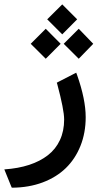

<svg xmlns="http://www.w3.org/2000/svg" viewBox="-46 -621 475 892"><path d="M5.9 244.6 -21 178.2 -25.9 166Q38.6 161.6 89.4 145Q140.1 128.4 176.5 100.1Q212.9 71.8 232.4 29.8Q252 -12.2 252 -65.9Q252 -110.4 220.2 -229.5L217.8 -236.8L225.1 -240.7L298.3 -278.3L308.1 -283.2L312 -272.9Q352.1 -159.2 352.1 -76.7Q352.1 -3.9 327.9 56.6Q303.7 117.2 259.8 159.9Q215.8 202.6 151.9 226.6Q87.9 250.5 10.3 251H8.8ZM243.2 -600.6 312.5 -531.2 243.2 -461.4 173.3 -531.2ZM319.8 -487.3 387.2 -417.5 319.8 -348.1 250 -417.5ZM166.5 -487.3 235.8 -417.5 166.5 -348.1 96.7 -417.5Z"/></svg>

Font: Samim WOL
Style: Medium-WOL
Weight: 500
Foundry: DejaVu fonts team - Redesigned by Saber Rastikerdar
Version: Version 4.0.0